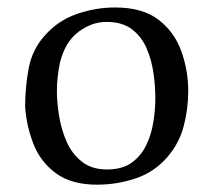

<svg xmlns="http://www.w3.org/2000/svg" viewBox="-20 -485 577 519"><path d="M242.2 14.2Q173.3 14.2 131.6 -16.4Q89.8 -46.9 70.8 -95Q51.8 -143.1 47.9 -195.8Q47.9 -247.6 57.4 -299.8Q66.9 -352.1 103 -391.1Q138.2 -430.2 188.5 -447.5Q238.8 -464.8 291 -464.8Q365.2 -464.8 408.2 -431.9Q451.2 -398.9 470 -346.9Q488.8 -294.9 488.8 -238.8Q488.8 -189.9 476.3 -143.1Q463.9 -96.2 431.2 -59.1Q396 -19 345.7 -2.4Q295.4 14.2 242.2 14.2ZM142.1 -315.9Q138.2 -296.9 136 -277.8Q133.8 -258.8 133.8 -238.8Q133.8 -208 139.9 -170.9Q146 -133.8 160.4 -101.3Q174.8 -68.8 201.4 -47.9Q228 -26.9 269 -26.9Q310.1 -26.9 335.4 -44.9Q360.8 -63 375 -92Q389.2 -121.1 394.5 -155Q399.9 -189 399.9 -220.2Q399.9 -251 395 -286.4Q390.1 -321.8 376.5 -354Q362.8 -386.2 336.4 -406Q310.1 -425.8 268.1 -425.8Q228 -425.8 192.1 -398.9Q156.2 -372.1 142.1 -315.9Z"/></svg>

Font: Aref Ruqaa
Style: Regular
Weight: 400
Designer: Abdullah Aref
Version: Version 1.002